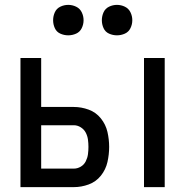

<svg xmlns="http://www.w3.org/2000/svg" viewBox="-20 -768 760 788"><path d="M571 0H656V-530H571ZM64 0H283Q314 0 344 -11Q374 -22 394 -47Q414 -72 421 -103Q428 -134 428 -165Q428 -196 421 -226.5Q414 -257 394 -282Q374 -307 344 -318Q314 -329 283 -329H149V-530H64ZM283 -76H149V-254H283Q298 -254 311.5 -245.5Q325 -237 332 -223.5Q339 -210 341 -195Q343 -180 343 -165Q343 -150 341 -135Q339 -120 332 -106Q325 -92 311.5 -84Q298 -76 283 -76ZM460 -623Q477 -623 492.5 -630Q508 -637 515.5 -652.5Q523 -668 523 -685Q523 -702 515.5 -717.5Q508 -733 492.5 -740.5Q477 -748 460 -748Q443 -748 427.5 -740.5Q412 -733 405 -717.5Q398 -702 398 -685Q398 -668 405 -652.5Q412 -637 427.5 -630Q443 -623 460 -623ZM260 -623Q277 -623 292.5 -630Q308 -637 315.5 -652.5Q323 -668 323 -685Q323 -702 315.5 -717.5Q308 -733 292.5 -740.5Q277 -748 260 -748Q243 -748 227.5 -740.5Q212 -733 205 -717.5Q198 -702 198 -685Q198 -668 205 -652.5Q212 -637 227.5 -630Q243 -623 260 -623Z"/></svg>

Font: Iosevka Sparkle
Style: Regular
Weight: 400
Designer: Belleve Invis
Foundry: Belleve Invis
Version: Version 4.5.0; ttfautohint (v1.8.3)